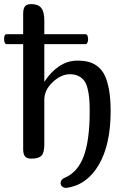

<svg xmlns="http://www.w3.org/2000/svg" viewBox="-25 -780 624 944"><path d="M416 -232.9Q416 -269 413.8 -295.2Q411.6 -321.3 405.5 -345.2Q399.4 -369.1 388.7 -383.5Q377.9 -397.9 360.4 -406.5Q342.8 -415 318.8 -415Q275.4 -415 234.1 -376.2Q192.9 -337.4 192.9 -290V-70.8Q192.9 -28.3 178.5 -14.2Q164.1 0 128.9 0Q106.4 0 97.7 -11.5Q88.9 -22.9 88.9 -46.9V-563H6.8Q1.5 -563 -1.7 -570.1Q-4.9 -577.1 -4.9 -586.9Q-4.9 -611.8 6.8 -611.8H88.9V-712.9Q88.9 -736.8 97.4 -748.3Q106 -759.8 128.9 -759.8Q162.6 -759.8 177.7 -741Q192.9 -722.2 192.9 -678.2V-611.8H396Q401.9 -611.8 405 -604.5Q408.2 -597.2 408.2 -586.9Q408.2 -577.6 404.8 -570.3Q401.4 -563 396 -563H192.9V-379.9H194.8Q222.7 -424.3 264.2 -453.1Q305.7 -481.9 356 -481.9Q387.7 -481.9 411.9 -475.3Q436 -468.8 456.8 -452.1Q477.5 -435.5 490.7 -407.7Q503.9 -379.9 511.5 -336.2Q519 -292.5 519 -232.9Q519 -68.8 460.4 30.8Q401.9 130.4 300.8 144Q290.5 144 282 137.9Q273.4 131.8 272.9 121.1Q272.9 102.1 293 94.2Q356.9 67.4 386.5 -11.5Q416 -90.3 416 -232.9Z"/></svg>

Font: Marmelad
Style: Regular
Weight: 400
Designer: Manvel Shmavonyan
Foundry: Cyreal (www.cyreal.org)
Version: Version 1.000